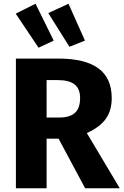

<svg xmlns="http://www.w3.org/2000/svg" viewBox="-20 -1006 660 1026"><path d="M293 -265H229V0H65V-693H292Q434 -693 505.5 -641Q577 -589 577 -482Q577 -415 545 -370.5Q513 -326 444 -295L620 0H435ZM229 -378H298Q353 -378 380.5 -403Q408 -428 408 -482Q408 -532 378.5 -555Q349 -578 288 -578H229ZM267 -789 186 -751 64 -933 170 -986ZM434 -789 351 -756 238 -936 346 -986Z"/></svg>

Font: Fira Sans BGR
Style: Bold
Weight: 700
Designer: bBox Type GmbH & Carrois Corporate GbR & Edenspiekermann AG
Foundry: bBox Type GmbH & Carrois Corporate GbR & Edenspiekermann AG
Version: Version 4.301